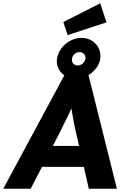

<svg xmlns="http://www.w3.org/2000/svg" viewBox="-21 -1156 736 1176"><path d="M-1 0 376 -700H520L695 0H523L442 -355Q437 -376 432.5 -400Q428 -424 423.5 -449.5Q419 -475 415 -499.5Q411 -524 409 -545L439 -546Q429 -521 418.5 -497Q408 -473 397 -449.5Q386 -426 373.5 -402.5Q361 -379 350 -354L167 0ZM150 -134 221 -262H543L577 -134ZM443 -673Q408 -673 380 -690Q352 -707 337.5 -735Q323 -763 328 -795Q333 -831 355.5 -860.5Q378 -890 410.5 -907Q443 -924 479 -924Q514 -924 541.5 -907Q569 -890 583.5 -860.5Q598 -831 593 -795Q588 -763 565.5 -735Q543 -707 510.5 -690Q478 -673 443 -673ZM455 -755Q472 -755 485.5 -767Q499 -779 502 -795Q504 -814 493.5 -825.5Q483 -837 467 -837Q450 -837 436 -825.5Q422 -814 420 -795Q417 -779 427.5 -767Q438 -755 455 -755ZM393 -941 367 -1021 593 -1136 631 -1019Z"/></svg>

Font: Lexend
Style: Bold Italic
Weight: 700
Italic angle: -8.13011°
Designer: Bonnie Shaver-Troup, Thomas Jockin
Foundry: Lexend
Version: Version 1.007